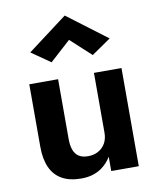

<svg xmlns="http://www.w3.org/2000/svg" viewBox="-84 -810 729 886"><g transform="rotate(-10 280.0 -367.0)"><path d="M183 -542 94 -604 280 -744 466 -604 376 -542 280 -630ZM367 -460H496V0H367V-67Q348 -36 319 -16Q280 10 226 10Q172 10 136 -10Q100 -30 82 -69.5Q64 -109 64 -167V-460H199V-180Q199 -150 206.5 -129Q214 -108 230.5 -97Q247 -86 274 -86Q301 -86 322 -97.5Q343 -109 355 -130Q367 -151 367 -180Z"/></g></svg>

Font: Venryn Sans SemiBold
Style: Regular
Weight: 600
Designer: Owen Earl, indestructible type* (font) & Cristiano Sobral (main changes)
Version: Version 3.60;October 28, 2020;FontCreator 13.0.0.2681 64-bit